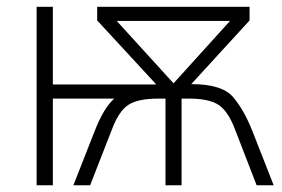

<svg xmlns="http://www.w3.org/2000/svg" viewBox="-20 -551 839 571"><path d="M664.1 -488.8H327.1L496.1 -303.2ZM722.2 -530.8V-490.2L548.8 -300.8Q640.6 -300.8 673.3 -262.2Q706.1 -223.6 731 -160.2L793.9 0H743.2L678.2 -168Q657.7 -221.2 629.4 -239.5Q601.1 -257.8 541 -257.8H520V0H472.2V-257.8H451.2Q390.6 -257.8 362.3 -239.5Q334 -221.2 314 -168.9L248 0H198.2L261.2 -160.2Q288.1 -230 319.8 -257.8H137.2V0H88.9V-530.8H137.2V-299.8H444.8L269 -490.2V-530.8Z"/></svg>

Font: OpenSans-Light
Style: Regular
Weight: 300
Foundry: Ascender Corporation
Version: Version 1.10